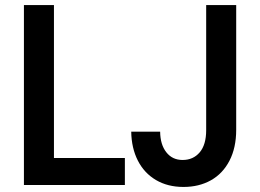

<svg xmlns="http://www.w3.org/2000/svg" viewBox="-20 -740 1040 768"><path d="M75.7 -719.7H195.8V-107.9H479.5V0H75.7ZM504.9 -213.4H620.6Q621.1 -161.6 645.3 -130.9Q669.4 -100.1 710.4 -100.1Q752.9 -100.1 778.8 -130.6Q804.7 -161.1 804.7 -219.2V-719.7H924.8V-221.2Q924.8 -148.9 897.9 -97.2Q871.1 -45.4 823.5 -18.8Q775.9 7.8 713.9 7.8Q650.9 7.8 604 -19.8Q557.1 -47.4 531.5 -97.4Q505.9 -147.5 504.9 -213.4Z"/></svg>

Font: Reddit Sans SemiBold
Style: Regular
Weight: 600
Designer: Stephen Hutchings
Foundry: Reddit
Version: Version 1.013